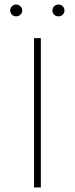

<svg xmlns="http://www.w3.org/2000/svg" viewBox="-20 -826 330 846"><path d="M130 -658H160V0H130ZM25 -780Q25 -791 32.5 -798.5Q40 -806 51 -806Q62 -806 70 -798.5Q78 -791 78 -780Q78 -769 70 -761.5Q62 -754 51 -754Q40 -754 32.5 -761.5Q25 -769 25 -780ZM211 -780Q211 -791 218.5 -798.5Q226 -806 237 -806Q249 -806 256.5 -798.5Q264 -791 264 -780Q264 -769 256.5 -761.5Q249 -754 237 -754Q226 -754 218.5 -761.5Q211 -769 211 -780Z"/></svg>

Font: Ysabeau Extralight
Style: Regular
Weight: 200
Designer: Christian Thalmann (Catharsis Fonts)
Version: Version 0.003